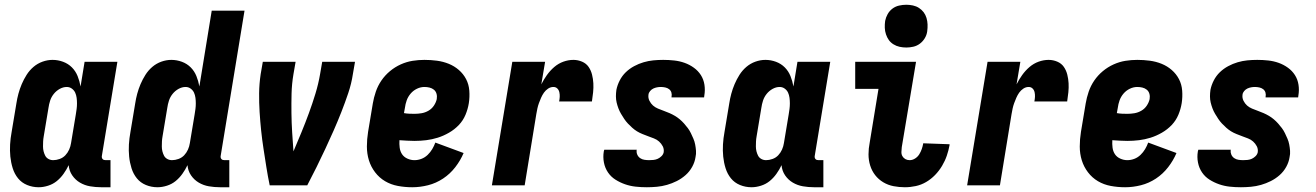

<svg xmlns="http://www.w3.org/2000/svg" viewBox="-20 -780 5540 808"><path d="M143 8Q117 8 94 -1.5Q71 -11 56 -29.5Q41 -48 33.5 -72Q26 -96 23.5 -121Q21 -146 22.5 -172Q24 -198 29 -225L49 -345Q52 -365 57.5 -385.5Q63 -406 71.5 -426Q80 -446 92 -465Q104 -484 121 -498.5Q138 -513 159 -520.5Q180 -528 201 -528Q224 -528 245.5 -520Q267 -512 282.5 -496.5Q298 -481 306.5 -460Q315 -439 319 -416L336 -520H474L409 -126Q408 -122 408.5 -118Q409 -114 411.5 -111Q414 -108 417.5 -107Q421 -106 425 -106H445V8H406Q382 8 359 4Q336 0 316.5 -11.5Q297 -23 284 -42Q271 -61 269 -85Q260 -66 247.5 -48.5Q235 -31 219 -18Q203 -5 182.5 1.5Q162 8 143 8ZM204 -106Q217 -106 231 -111Q245 -116 255 -126.5Q265 -137 271 -150.5Q277 -164 279 -178L299 -298Q301 -310 302.5 -321.5Q304 -333 304 -345Q304 -357 302.5 -368.5Q301 -380 296.5 -390Q292 -400 282.5 -407Q273 -414 261 -414Q246 -414 231.5 -406Q217 -398 206.5 -385Q196 -372 191 -356.5Q186 -341 184 -326L164 -206Q162 -195 161.5 -184.5Q161 -174 161 -163.5Q161 -153 163.5 -143Q166 -133 170.5 -124.5Q175 -116 184 -111Q193 -106 204 -106Z M643 8Q617 8 594 -1.5Q571 -11 556 -29.5Q541 -48 533.5 -72Q526 -96 523.5 -121Q521 -146 522.5 -172Q524 -198 529 -225L549 -345Q552 -365 557.5 -385.5Q563 -406 571.5 -426Q580 -446 592 -465Q604 -484 621 -498.5Q638 -513 659 -520.5Q680 -528 701 -528Q724 -528 745.5 -520Q767 -512 782.5 -496.5Q798 -481 806.5 -460Q815 -439 819 -416L871 -735H1009L909 -126Q908 -122 908.5 -118Q909 -114 911.5 -111Q914 -108 917.5 -107Q921 -106 925 -106H945V8H906Q882 8 859 4Q836 0 816.5 -11.5Q797 -23 784 -42Q771 -61 769 -85Q760 -66 747.5 -48.5Q735 -31 719 -18Q703 -5 682.5 1.5Q662 8 643 8ZM704 -106Q717 -106 731 -111Q745 -116 755 -126.5Q765 -137 771 -150.5Q777 -164 779 -178L799 -298Q801 -310 802.5 -321.5Q804 -333 804 -345Q804 -357 802.5 -368.5Q801 -380 796.5 -390Q792 -400 782.5 -407Q773 -414 761 -414Q746 -414 731.5 -406Q717 -398 706.5 -385Q696 -372 691 -356.5Q686 -341 684 -326L664 -206Q662 -195 661.5 -184.5Q661 -174 661 -163.5Q661 -153 663.5 -143Q666 -133 670.5 -124.5Q675 -116 684 -111Q693 -106 704 -106Z M1115 0Q1107 -38 1101 -76.5Q1095 -115 1089 -153.5Q1083 -192 1079 -230.5Q1075 -269 1072.5 -308.5Q1070 -348 1070.5 -388Q1071 -428 1077 -468L1086 -520H1224L1215 -468Q1208 -427 1207 -386Q1206 -345 1206.5 -304Q1207 -263 1209.5 -223Q1212 -183 1215 -143Q1232 -183 1248.5 -223Q1265 -263 1280 -304Q1295 -345 1307.5 -386Q1320 -427 1327 -468L1336 -520H1474L1465 -468Q1459 -428 1445.5 -388Q1432 -348 1416.5 -308.5Q1401 -269 1384 -230.5Q1367 -192 1349 -153.5Q1331 -115 1312 -76.5Q1293 -38 1273 0Z M1715 8Q1684 8 1654.5 2.5Q1625 -3 1600.5 -17.5Q1576 -32 1558.5 -55Q1541 -78 1532.5 -105.5Q1524 -133 1524 -163.5Q1524 -194 1529 -225L1549 -345Q1553 -369 1561.5 -394Q1570 -419 1585 -441Q1600 -463 1621 -480.5Q1642 -498 1666.5 -509Q1691 -520 1716 -524Q1741 -528 1766 -528Q1793 -528 1819 -524.5Q1845 -521 1868.5 -511.5Q1892 -502 1911 -485.5Q1930 -469 1941.5 -447Q1953 -425 1955 -398.5Q1957 -372 1953 -346Q1949 -321 1939 -297Q1929 -273 1911 -254Q1893 -235 1869.5 -221.5Q1846 -208 1822 -200.5Q1798 -193 1773.5 -190Q1749 -187 1724 -187Q1709 -187 1693 -188Q1677 -189 1661 -190Q1660 -174 1662 -158.5Q1664 -143 1672 -131Q1680 -119 1694.5 -112.5Q1709 -106 1724 -106Q1739 -106 1753.5 -111.5Q1768 -117 1779.5 -128Q1791 -139 1799 -152.5Q1807 -166 1812 -180L1931 -136Q1918 -105 1896 -76.5Q1874 -48 1844.5 -28.5Q1815 -9 1781.5 -0.5Q1748 8 1715 8ZM1724 -301Q1739 -301 1754 -303.5Q1769 -306 1783 -314Q1797 -322 1806 -335.5Q1815 -349 1818 -363Q1820 -375 1817 -385.5Q1814 -396 1806 -402.5Q1798 -409 1787.5 -411.5Q1777 -414 1766 -414Q1750 -414 1734.5 -406.5Q1719 -399 1708 -386Q1697 -373 1691.5 -357.5Q1686 -342 1684 -326L1680 -304Q1691 -302 1702 -301.5Q1713 -301 1724 -301Z M2050 0 2136 -520H2274L2258 -425Q2268 -445 2281.5 -464Q2295 -483 2312.5 -498Q2330 -513 2351 -520.5Q2372 -528 2393 -528Q2412 -528 2429.5 -520.5Q2447 -513 2457 -498.5Q2467 -484 2471.5 -466Q2476 -448 2477 -429.5Q2478 -411 2476 -391.5Q2474 -372 2471 -353H2333Q2335 -363 2335.5 -372.5Q2336 -382 2334 -391.5Q2332 -401 2325.5 -407.5Q2319 -414 2309 -414Q2297 -414 2286.5 -407Q2276 -400 2269 -390Q2262 -380 2257 -368.5Q2252 -357 2248 -346Q2244 -335 2241.5 -323.5Q2239 -312 2237 -300L2188 0Z M2702 8Q2678 8 2655 5.5Q2632 3 2610.5 -4.5Q2589 -12 2570 -24Q2551 -36 2538.5 -54.5Q2526 -73 2521.5 -96Q2517 -119 2521 -143L2523 -150H2660L2659 -148Q2658 -138 2662 -129Q2666 -120 2674 -114.5Q2682 -109 2692 -107.5Q2702 -106 2712 -106Q2721 -106 2730.5 -107Q2740 -108 2748.5 -112Q2757 -116 2764 -123Q2771 -130 2773 -139Q2775 -153 2769 -164.5Q2763 -176 2753.5 -184.5Q2744 -193 2732 -197.5Q2720 -202 2708 -206.5Q2696 -211 2683.5 -216Q2671 -221 2660.5 -227.5Q2650 -234 2640.5 -242.5Q2631 -251 2622.5 -260Q2614 -269 2607 -279.5Q2600 -290 2593.5 -301Q2587 -312 2582.5 -324Q2578 -336 2575 -348.5Q2572 -361 2572 -374.5Q2572 -388 2574 -402Q2578 -422 2588 -441.5Q2598 -461 2613.5 -476Q2629 -491 2648.5 -501.5Q2668 -512 2688.5 -518Q2709 -524 2729.5 -526Q2750 -528 2771 -528Q2794 -528 2817 -525.5Q2840 -523 2861 -515.5Q2882 -508 2900 -495Q2918 -482 2929.5 -464Q2941 -446 2944.5 -423.5Q2948 -401 2944 -378L2943 -370H2806V-372Q2808 -382 2805.5 -390.5Q2803 -399 2796 -404.5Q2789 -410 2779.5 -412Q2770 -414 2761 -414Q2753 -414 2745 -412.5Q2737 -411 2729.5 -407.5Q2722 -404 2716 -397Q2710 -390 2709 -382Q2707 -368 2713 -356Q2719 -344 2728 -336Q2737 -328 2749 -323Q2761 -318 2773.5 -313.5Q2786 -309 2797.5 -304Q2809 -299 2820 -292.5Q2831 -286 2840.5 -278Q2850 -270 2858.5 -260.5Q2867 -251 2874.5 -241Q2882 -231 2887.5 -219.5Q2893 -208 2898 -196.5Q2903 -185 2905.5 -172Q2908 -159 2909 -145.5Q2910 -132 2907 -119Q2904 -98 2893 -78Q2882 -58 2865 -43Q2848 -28 2828 -18Q2808 -8 2787 -2Q2766 4 2744.5 6Q2723 8 2702 8Z M3143 8Q3117 8 3094 -1.5Q3071 -11 3056 -29.5Q3041 -48 3033.5 -72Q3026 -96 3023.5 -121Q3021 -146 3022.5 -172Q3024 -198 3029 -225L3049 -345Q3052 -365 3057.5 -385.5Q3063 -406 3071.5 -426Q3080 -446 3092 -465Q3104 -484 3121 -498.5Q3138 -513 3159 -520.5Q3180 -528 3201 -528Q3224 -528 3245.5 -520Q3267 -512 3282.5 -496.5Q3298 -481 3306.5 -460Q3315 -439 3319 -416L3336 -520H3474L3409 -126Q3408 -122 3408.5 -118Q3409 -114 3411.5 -111Q3414 -108 3417.5 -107Q3421 -106 3425 -106H3445V8H3406Q3382 8 3359 4Q3336 0 3316.5 -11.5Q3297 -23 3284 -42Q3271 -61 3269 -85Q3260 -66 3247.5 -48.5Q3235 -31 3219 -18Q3203 -5 3182.5 1.5Q3162 8 3143 8ZM3204 -106Q3217 -106 3231 -111Q3245 -116 3255 -126.5Q3265 -137 3271 -150.5Q3277 -164 3279 -178L3299 -298Q3301 -310 3302.5 -321.5Q3304 -333 3304 -345Q3304 -357 3302.5 -368.5Q3301 -380 3296.5 -390Q3292 -400 3282.5 -407Q3273 -414 3261 -414Q3246 -414 3231.5 -406Q3217 -398 3206.5 -385Q3196 -372 3191 -356.5Q3186 -341 3184 -326L3164 -206Q3162 -195 3161.5 -184.5Q3161 -174 3161 -163.5Q3161 -153 3163.5 -143Q3166 -133 3170.5 -124.5Q3175 -116 3184 -111Q3193 -106 3204 -106Z M3788 8Q3764 8 3740.5 3.5Q3717 -1 3697 -13Q3677 -25 3663 -43Q3649 -61 3642 -83.5Q3635 -106 3635 -130.5Q3635 -155 3640 -180L3677 -406H3579V-520H3835L3775 -161Q3774 -151 3773.5 -141Q3773 -131 3777.5 -123Q3782 -115 3790 -110.5Q3798 -106 3808 -106Q3820 -106 3831 -113Q3842 -120 3848.5 -130.5Q3855 -141 3859 -152.5Q3863 -164 3865 -175V-177L3976 -173V-169Q3972 -147 3964.5 -125Q3957 -103 3944.5 -82Q3932 -61 3915 -43.5Q3898 -26 3877.5 -14Q3857 -2 3834 3Q3811 8 3788 8ZM3794 -580Q3780 -580 3766 -583Q3752 -586 3740 -593.5Q3728 -601 3720.5 -611.5Q3713 -622 3708.5 -635.5Q3704 -649 3703.5 -663Q3703 -677 3705 -692Q3708 -707 3715.5 -720.5Q3723 -734 3735.5 -743.5Q3748 -753 3763.5 -756.5Q3779 -760 3794 -760Q3808 -760 3822 -757Q3836 -754 3847.5 -746.5Q3859 -739 3867 -728.5Q3875 -718 3879 -704.5Q3883 -691 3883.5 -677Q3884 -663 3882 -648Q3880 -633 3872 -619.5Q3864 -606 3851.5 -596.5Q3839 -587 3824 -583.5Q3809 -580 3794 -580Z M4050 0 4136 -520H4274L4258 -425Q4268 -445 4281.5 -464Q4295 -483 4312.5 -498Q4330 -513 4351 -520.5Q4372 -528 4393 -528Q4412 -528 4429.5 -520.5Q4447 -513 4457 -498.5Q4467 -484 4471.5 -466Q4476 -448 4477 -429.5Q4478 -411 4476 -391.5Q4474 -372 4471 -353H4333Q4335 -363 4335.5 -372.5Q4336 -382 4334 -391.5Q4332 -401 4325.5 -407.5Q4319 -414 4309 -414Q4297 -414 4286.5 -407Q4276 -400 4269 -390Q4262 -380 4257 -368.5Q4252 -357 4248 -346Q4244 -335 4241.5 -323.5Q4239 -312 4237 -300L4188 0Z M4715 8Q4684 8 4654.5 2.5Q4625 -3 4600.5 -17.5Q4576 -32 4558.5 -55Q4541 -78 4532.5 -105.5Q4524 -133 4524 -163.5Q4524 -194 4529 -225L4549 -345Q4553 -369 4561.5 -394Q4570 -419 4585 -441Q4600 -463 4621 -480.5Q4642 -498 4666.5 -509Q4691 -520 4716 -524Q4741 -528 4766 -528Q4793 -528 4819 -524.5Q4845 -521 4868.5 -511.5Q4892 -502 4911 -485.5Q4930 -469 4941.5 -447Q4953 -425 4955 -398.5Q4957 -372 4953 -346Q4949 -321 4939 -297Q4929 -273 4911 -254Q4893 -235 4869.5 -221.5Q4846 -208 4822 -200.5Q4798 -193 4773.5 -190Q4749 -187 4724 -187Q4709 -187 4693 -188Q4677 -189 4661 -190Q4660 -174 4662 -158.5Q4664 -143 4672 -131Q4680 -119 4694.5 -112.5Q4709 -106 4724 -106Q4739 -106 4753.5 -111.5Q4768 -117 4779.5 -128Q4791 -139 4799 -152.5Q4807 -166 4812 -180L4931 -136Q4918 -105 4896 -76.5Q4874 -48 4844.5 -28.5Q4815 -9 4781.5 -0.5Q4748 8 4715 8ZM4724 -301Q4739 -301 4754 -303.5Q4769 -306 4783 -314Q4797 -322 4806 -335.5Q4815 -349 4818 -363Q4820 -375 4817 -385.5Q4814 -396 4806 -402.5Q4798 -409 4787.5 -411.5Q4777 -414 4766 -414Q4750 -414 4734.5 -406.5Q4719 -399 4708 -386Q4697 -373 4691.5 -357.5Q4686 -342 4684 -326L4680 -304Q4691 -302 4702 -301.5Q4713 -301 4724 -301Z M5202 8Q5178 8 5155 5.5Q5132 3 5110.5 -4.5Q5089 -12 5070 -24Q5051 -36 5038.5 -54.5Q5026 -73 5021.5 -96Q5017 -119 5021 -143L5023 -150H5160L5159 -148Q5158 -138 5162 -129Q5166 -120 5174 -114.5Q5182 -109 5192 -107.5Q5202 -106 5212 -106Q5221 -106 5230.5 -107Q5240 -108 5248.5 -112Q5257 -116 5264 -123Q5271 -130 5273 -139Q5275 -153 5269 -164.5Q5263 -176 5253.5 -184.5Q5244 -193 5232 -197.5Q5220 -202 5208 -206.5Q5196 -211 5183.5 -216Q5171 -221 5160.5 -227.5Q5150 -234 5140.5 -242.5Q5131 -251 5122.5 -260Q5114 -269 5107 -279.5Q5100 -290 5093.5 -301Q5087 -312 5082.5 -324Q5078 -336 5075 -348.5Q5072 -361 5072 -374.5Q5072 -388 5074 -402Q5078 -422 5088 -441.5Q5098 -461 5113.5 -476Q5129 -491 5148.5 -501.5Q5168 -512 5188.5 -518Q5209 -524 5229.5 -526Q5250 -528 5271 -528Q5294 -528 5317 -525.5Q5340 -523 5361 -515.5Q5382 -508 5400 -495Q5418 -482 5429.5 -464Q5441 -446 5444.5 -423.5Q5448 -401 5444 -378L5443 -370H5306V-372Q5308 -382 5305.5 -390.5Q5303 -399 5296 -404.5Q5289 -410 5279.5 -412Q5270 -414 5261 -414Q5253 -414 5245 -412.5Q5237 -411 5229.5 -407.5Q5222 -404 5216 -397Q5210 -390 5209 -382Q5207 -368 5213 -356Q5219 -344 5228 -336Q5237 -328 5249 -323Q5261 -318 5273.5 -313.5Q5286 -309 5297.5 -304Q5309 -299 5320 -292.5Q5331 -286 5340.5 -278Q5350 -270 5358.5 -260.5Q5367 -251 5374.5 -241Q5382 -231 5387.5 -219.5Q5393 -208 5398 -196.5Q5403 -185 5405.5 -172Q5408 -159 5409 -145.5Q5410 -132 5407 -119Q5404 -98 5393 -78Q5382 -58 5365 -43Q5348 -28 5328 -18Q5308 -8 5287 -2Q5266 4 5244.5 6Q5223 8 5202 8Z"/></svg>

Font: Iosevka Term Curly Heavy
Style: Italic
Weight: 900
Italic angle: -9°
Designer: Belleve Invis
Foundry: Belleve Invis
Version: Version 32.3.0